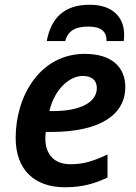

<svg xmlns="http://www.w3.org/2000/svg" viewBox="-20 -779 575 809"><path d="M177 -606H255C266 -649 297 -667 352 -667C406 -667 429 -647 429 -606H501C503 -615 503 -623 503 -634C503 -703 458 -759 358 -759C255 -759 196 -708 177 -606ZM253 10C327 10 378 -5 433 -31V-128C373 -100 332 -87 277 -87C208 -87 171 -129 171 -196C171 -205 172 -213 173 -223H195C410 -223 508 -301 508 -412C508 -496 451 -552 337 -552C150 -552 46 -376 46 -198C46 -62 127 10 253 10ZM204 -311H188C209 -401 271 -459 329 -459C367 -459 388 -440 388 -408C388 -348 319 -311 204 -311Z"/></svg>

Font: Noto Sans SemiBold
Style: Italic
Weight: 600
Italic angle: -12°
Designer: Monotype Design Team
Foundry: Monotype Imaging Inc.
Version: Version 2.013